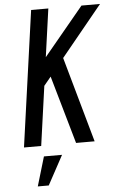

<svg xmlns="http://www.w3.org/2000/svg" viewBox="-63 -793 656 1056"><g transform="rotate(-5 265.0 -265.0)"><path d="M332.5 0 225 -375.5 173.5 -313 195.5 -469.5 428 -750H530.5L302.5 -471.5L435 0ZM45 0 150 -750H245L140 0ZM102 220 150 58.5H250L162.5 220Z"/></g></svg>

Font: Mohave Light Medium
Style: Italic
Weight: 500
Italic angle: -8°
Version: Version 2.003